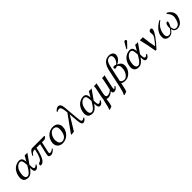

<svg xmlns="http://www.w3.org/2000/svg" viewBox="444 -2527 4595 4595"><g transform="rotate(-45 2741.0 -230.0)"><path d="M450.7 -190.9 452.1 -132.8Q454.6 -50.8 490.7 -50.8Q509.8 -50.8 522 -58.3Q534.2 -65.9 551.8 -87.9L576.7 -79.1Q549.8 -31.2 524.7 -10.7Q499.5 9.8 466.8 9.8Q411.6 9.8 409.2 -90.8L408.7 -129.9Q355 -55.2 310.3 -22.7Q265.6 9.8 214.8 9.8Q122.1 9.8 88.6 -44.7Q55.2 -99.1 75.7 -195.8Q86.9 -248.5 109.9 -291.5Q132.8 -334.5 160.6 -361.3Q188.5 -388.2 221.7 -406.2Q254.9 -424.3 285.2 -431.6Q315.4 -439 344.2 -439Q377 -439 399.7 -424.1Q422.4 -409.2 431.6 -387.9Q440.9 -366.7 445.3 -345.2Q449.7 -323.7 449.2 -309.1L448.7 -293.9L530.3 -434.1Q537.6 -434.1 553.7 -431.6Q569.8 -429.2 577.1 -429.2Q585 -429.2 600.3 -431.6Q615.7 -434.1 622.1 -434.1ZM407.2 -222.2 406.7 -243.2Q404.8 -322.8 388.9 -361.3Q373 -399.9 331.1 -399.9Q278.3 -399.9 230.7 -350.8Q183.1 -301.8 165.5 -219.2Q154.8 -164.1 155 -121.8Q155.3 -79.6 173.8 -54.2Q192.4 -28.8 228 -28.8Q295.4 -28.8 382.3 -181.2Z M1189 -429.2 1197.3 -417Q1175.8 -387.7 1158 -374.3Q1140.1 -360.8 1113.8 -360.8H1043.5Q1032.7 -324.7 986.3 -106Q972.7 -41 1004.4 -41Q1019.5 -41 1046.9 -51Q1074.2 -61 1104 -85.9L1118.7 -69.8Q1040.5 12.2 986.3 12.2Q936 12.2 922.1 -11Q908.2 -34.2 920.4 -91.8Q944.8 -206.1 981.4 -360.8H857.4Q817.4 -173.3 766.6 -80.6Q715.8 12.2 644.5 12.2Q632.8 12.2 624.3 4.2Q615.7 -3.9 619.6 -22Q622.1 -33.2 633.5 -47.9Q645 -62.5 663.1 -65.9Q675.3 -68.4 683.8 -72.5Q692.4 -76.7 708.7 -94.5Q725.1 -112.3 739 -141.1Q752.9 -169.9 771 -226.8Q789.1 -283.7 805.7 -360.8H787.6Q749.5 -360.8 721.2 -342.3Q692.9 -323.7 670.9 -282.2L651.4 -285.2Q669.4 -336.9 706.5 -383.1Q743.7 -429.2 780.3 -429.2Z M1212.4 -205.1Q1234.4 -308.1 1309.8 -373.5Q1385.3 -439 1482.9 -439Q1528.3 -439 1563 -425.5Q1597.7 -412.1 1616.9 -389.6Q1636.2 -367.2 1647.7 -338.1Q1659.2 -309.1 1658.4 -277.3Q1657.7 -245.6 1652.3 -213.9Q1643.6 -172.9 1620.8 -133.5Q1598.1 -94.2 1564.5 -62Q1530.8 -29.8 1484.1 -10Q1437.5 9.8 1385.7 9.8Q1319.3 9.8 1274.9 -21.2Q1230.5 -52.2 1215.6 -100.6Q1200.7 -148.9 1212.4 -205.1ZM1467.3 -397.9Q1406.7 -397.9 1364.5 -348.6Q1322.3 -299.3 1307.1 -228Q1298.8 -199.2 1301.5 -164.8Q1304.2 -130.4 1312.7 -100.6Q1321.3 -70.8 1346.4 -50.8Q1371.6 -30.8 1408.2 -30.8Q1427.2 -30.8 1447.3 -38.3Q1467.3 -45.9 1489 -62.3Q1510.7 -78.6 1529.1 -110.8Q1547.4 -143.1 1556.6 -187Q1601.1 -397.9 1467.3 -397.9Z M2176.3 -60.1Q2156.2 -30.3 2127.9 -9Q2099.6 12.2 2078.1 12.2Q2042.5 12.2 2027.1 -19.8Q2011.7 -51.8 2005.4 -126L1984.9 -362.8L1764.6 0Q1710.9 3.9 1687 12.2L1664.6 0L1978 -435.1L1974.1 -478Q1960.4 -637.2 1899.9 -637.2Q1862.3 -637.2 1823.7 -611.8L1810.1 -628.9Q1872.1 -697.8 1921.9 -698.2Q2004.4 -698.2 2015.6 -568.8L2046.9 -213.9Q2055.7 -109.9 2063.7 -79.3Q2071.8 -48.8 2095.2 -48.8Q2113.8 -48.8 2126.7 -54Q2139.6 -59.1 2158.2 -77.1Z M2624 -190.9 2625.5 -132.8Q2627.9 -50.8 2664.1 -50.8Q2683.1 -50.8 2695.3 -58.3Q2707.5 -65.9 2725.1 -87.9L2750 -79.1Q2723.1 -31.2 2698 -10.7Q2672.9 9.8 2640.1 9.8Q2585 9.8 2582.5 -90.8L2582 -129.9Q2528.3 -55.2 2483.6 -22.7Q2439 9.8 2388.2 9.8Q2295.4 9.8 2262 -44.7Q2228.5 -99.1 2249 -195.8Q2260.3 -248.5 2283.2 -291.5Q2306.2 -334.5 2334 -361.3Q2361.8 -388.2 2395 -406.2Q2428.2 -424.3 2458.5 -431.6Q2488.8 -439 2517.6 -439Q2550.3 -439 2573 -424.1Q2595.7 -409.2 2605 -387.9Q2614.3 -366.7 2618.7 -345.2Q2623 -323.7 2622.6 -309.1L2622.1 -293.9L2703.6 -434.1Q2710.9 -434.1 2727.1 -431.6Q2743.2 -429.2 2750.5 -429.2Q2758.3 -429.2 2773.7 -431.6Q2789.1 -434.1 2795.4 -434.1ZM2580.6 -222.2 2580.1 -243.2Q2578.1 -322.8 2562.3 -361.3Q2546.4 -399.9 2504.4 -399.9Q2451.7 -399.9 2404.1 -350.8Q2356.4 -301.8 2338.9 -219.2Q2328.1 -164.1 2328.4 -121.8Q2328.6 -79.6 2347.2 -54.2Q2365.7 -28.8 2401.4 -28.8Q2468.8 -28.8 2555.7 -181.2Z M3214.4 -342.8 3168.9 -130.9Q3163.6 -105.5 3161.1 -90.1Q3158.7 -74.7 3158.4 -63Q3158.2 -51.3 3161.4 -46.6Q3164.6 -42 3170.9 -42Q3190.4 -42 3219.7 -85.9L3237.3 -66.9Q3187 10.3 3125 9.8Q3097.7 9.8 3082.5 -9Q3067.4 -27.8 3074.2 -62Q3034.2 -26.4 2997.3 -8.3Q2960.4 9.8 2917 9.8Q2887.7 9.8 2869.6 -2Q2869.6 -2 2868.7 0Q2867.7 2.4 2867.2 4.9Q2866.2 9.8 2860.1 57.4Q2854 105 2847.2 136.2Q2838.9 175.8 2826.2 207L2740.7 237.8L2733.4 220.2Q2747.6 196.3 2759.3 152.8Q2771 109.4 2793 6.8Q2795.9 -7.3 2802.2 -28.3Q2808.6 -49.3 2810.5 -59.1Q2811.5 -63.5 2812.7 -82.5Q2814 -101.6 2815.9 -111.8L2860.8 -321.8Q2876.5 -395.5 2873 -431.2Q2884.8 -429.2 2907.2 -429.2Q2936 -429.2 2963.4 -439Q2951.7 -375 2945.3 -342.8L2904.8 -153.8Q2891.6 -105 2900.6 -72.5Q2909.7 -40 2946.8 -40Q2984.9 -40 3022.5 -59.6Q3060.1 -79.1 3083.5 -106L3129.4 -321.8Q3146 -398.4 3147 -431.2Q3158.7 -429.2 3181.6 -429.2Q3210.4 -429.2 3237.3 -439Q3221.2 -374.5 3214.4 -342.8Z M3368.2 61Q3347.2 162.1 3328.1 207L3238.3 237.8L3230.5 220.2Q3268.1 157.2 3298.8 9.8L3392.1 -429.2Q3419.9 -561 3480.2 -629.6Q3540.5 -698.2 3643.6 -698.2Q3709 -698.2 3749.3 -660.4Q3789.6 -622.6 3775.4 -556.2Q3755.4 -460.9 3631.3 -401.9Q3642.6 -397.9 3649.7 -395Q3656.7 -392.1 3670.4 -385.5Q3684.1 -378.9 3693.4 -371.1Q3702.6 -363.3 3714.1 -352.3Q3725.6 -341.3 3732.2 -326.9Q3738.8 -312.5 3743.9 -294.7Q3749 -276.9 3748.5 -253.7Q3748 -230.5 3742.2 -204.1Q3723.6 -117.2 3655 -53.7Q3586.4 9.8 3502.9 9.8Q3419.4 9.8 3385.7 -21.5ZM3397.9 -80.1Q3424.8 -23.9 3503.9 -23.9Q3540 -23.9 3574 -54.9Q3607.9 -85.9 3627.4 -124.8Q3647 -163.6 3654.3 -200.2Q3660.6 -239.3 3661.4 -276.4Q3662.1 -313.5 3644.8 -343.3Q3627.4 -373 3593.8 -379.9Q3560.5 -364.7 3542.5 -365.2Q3527.3 -365.2 3518.3 -375.7Q3509.3 -386.2 3512.7 -402.8Q3515.1 -415.5 3525.9 -424.3Q3536.6 -433.1 3547.9 -433.1Q3574.2 -433.1 3605.5 -420.9Q3634.8 -426.3 3660.4 -467.3Q3686 -508.3 3694.3 -545.9Q3705.1 -595.2 3687.3 -629.2Q3669.4 -663.1 3626 -663.1Q3606.9 -663.1 3590.3 -657.5Q3573.7 -651.9 3553 -635.5Q3532.2 -619.1 3514.6 -582.3Q3497.1 -545.4 3485.4 -490.2Z M4168.5 -682.1Q4184.1 -682.1 4195.3 -671.9Q4206.5 -661.6 4203.1 -647Q4200.7 -636.2 4193.4 -628.9L4075.7 -506.8Q4067.9 -499 4061.8 -499Q4055.7 -499 4052.5 -502.9Q4049.3 -506.8 4050.3 -512.2Q4050.8 -515.6 4054.7 -522L4137.2 -665Q4146.5 -682.1 4168.5 -682.1ZM4192.4 -190.9 4193.8 -132.8Q4196.3 -50.8 4232.4 -50.8Q4251.5 -50.8 4263.7 -58.3Q4275.9 -65.9 4293.5 -87.9L4318.4 -79.1Q4291.5 -31.2 4266.4 -10.7Q4241.2 9.8 4208.5 9.8Q4153.3 9.8 4150.9 -90.8L4150.4 -129.9Q4096.7 -55.2 4052 -22.7Q4007.3 9.8 3956.5 9.8Q3863.8 9.8 3830.3 -44.7Q3796.9 -99.1 3817.4 -195.8Q3828.6 -248.5 3851.6 -291.5Q3874.5 -334.5 3902.3 -361.3Q3930.2 -388.2 3963.4 -406.2Q3996.6 -424.3 4026.9 -431.6Q4057.1 -439 4085.9 -439Q4118.7 -439 4141.4 -424.1Q4164.1 -409.2 4173.3 -387.9Q4182.6 -366.7 4187 -345.2Q4191.4 -323.7 4190.9 -309.1L4190.4 -293.9L4272 -434.1Q4279.3 -434.1 4295.4 -431.6Q4311.5 -429.2 4318.8 -429.2Q4326.7 -429.2 4342 -431.6Q4357.4 -434.1 4363.8 -434.1ZM4148.9 -222.2 4148.4 -243.2Q4146.5 -322.8 4130.6 -361.3Q4114.7 -399.9 4072.8 -399.9Q4020 -399.9 3972.4 -350.8Q3924.8 -301.8 3907.2 -219.2Q3896.5 -164.1 3896.7 -121.8Q3897 -79.6 3915.5 -54.2Q3934.1 -28.8 3969.7 -28.8Q4037.1 -28.8 4124 -181.2Z M4582.5 -69.8Q4665 -166 4697.8 -212.4Q4730.5 -258.8 4736.3 -286.1Q4743.7 -320.8 4738.3 -349.1Q4732.9 -377.4 4737.8 -400.9Q4740.7 -415 4758.8 -428.5Q4776.9 -441.9 4798.8 -441.9Q4819.8 -441.9 4827.9 -425.8Q4835.9 -409.7 4831.1 -387.2Q4818.8 -329.6 4748 -228.3Q4677.2 -127 4548.3 9.8H4514.6Q4470.7 -246.6 4425.3 -432.1Q4440.9 -429.2 4477.8 -429.2Q4514.6 -429.2 4528.3 -432.1Q4552.2 -205.6 4582.5 -69.8Z M5477.1 -206.1Q5457 -111.3 5401.4 -49.6Q5345.7 12.2 5259.3 12.2Q5215.8 12.2 5184.1 -12.7Q5152.3 -37.6 5144 -92.8Q5106.9 -37.1 5069.8 -12.5Q5032.7 12.2 4989.7 12.2Q4954.1 12.2 4927 2.9Q4899.9 -6.3 4878.9 -28.3Q4857.9 -50.3 4853.5 -86.7Q4849.1 -123 4858.9 -176.8Q4875 -251.5 4941.4 -322.8Q5007.8 -394 5104 -441.9L5112.8 -421.9Q5096.7 -414.1 5074 -395.8Q5051.3 -377.4 5023.4 -348.1Q4995.6 -318.8 4971.9 -275.1Q4948.2 -231.4 4938 -184.1Q4920.4 -100.6 4938.7 -61.3Q4957 -22 5012.7 -22Q5044.4 -22 5073.2 -47.1Q5102.1 -72.3 5138.2 -127.9Q5131.3 -166.5 5142.6 -217.8Q5147.9 -244.1 5161.6 -264.2Q5175.3 -284.2 5193.4 -284.2Q5212.4 -284.2 5216.6 -274.7Q5220.7 -265.1 5215.8 -247.1Q5211.4 -227.1 5197.3 -191.9Q5183.1 -156.7 5167 -130.9Q5174.8 -75.2 5194.3 -48.6Q5213.9 -22 5253.9 -22Q5281.2 -22 5303.2 -33Q5325.2 -43.9 5340.1 -60.5Q5355 -77.1 5366.9 -103.5Q5378.9 -129.9 5386 -154.5Q5393.1 -179.2 5400.4 -211.9Q5424.3 -323.2 5324.2 -422.9L5343.3 -441.9Q5350.6 -438 5357.9 -434.1Q5365.2 -430.2 5377.7 -422.4Q5390.1 -414.6 5400.1 -406Q5410.2 -397.5 5423.3 -385Q5436.5 -372.6 5445.3 -359.4Q5454.1 -346.2 5463.9 -328.9Q5473.6 -311.5 5476.6 -293.2Q5479.5 -274.9 5481.7 -252.2Q5483.9 -229.5 5477.1 -206.1Z"/></g></svg>

Font: Linux Biolinum
Style: Italic
Weight: 400
Italic angle: -12°
Designer: Philipp H. Poll
Foundry: Philipp H. Poll
Version: Version 1.1.3 ; ttfautohint (v0.9)